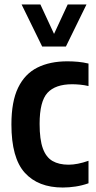

<svg xmlns="http://www.w3.org/2000/svg" viewBox="-20 -828 430 858"><path d="M260.5 10Q150.5 10 90.8 -56Q31 -122 31 -272Q31 -374.5 61 -436.2Q91 -498 147 -526Q203 -554 281 -554Q305 -554 328.8 -551.8Q352.5 -549.5 375.5 -544V-443.5Q356.5 -448 337 -449.8Q317.5 -451.5 302.5 -451.5Q227.5 -451.5 192.2 -413.2Q157 -375 157 -274.5Q157 -204.5 171.5 -164.8Q186 -125 214.8 -108.5Q243.5 -92 286.5 -92Q325.5 -92 375.5 -109.5V-9Q347.5 1 318 5.5Q288.5 10 260.5 10ZM168.5 -620 76.5 -808H160.5L221.5 -676.5L282.5 -808H366.5L274.5 -620Z"/></svg>

Font: Encode Sans Cnd SmBold
Style: Regular
Weight: 600
Width: 3
Designer: Multiple Designers
Foundry: Impallari Type
Version: Version 3.002; ttfautohint (v1.8.3) -l 8 -r 50 -G 200 -x 14 